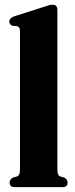

<svg xmlns="http://www.w3.org/2000/svg" viewBox="-20 -768 308 788"><path d="M215.5 -727V-73.5Q215.5 -59 218.5 -52.5Q221.5 -46 228.5 -43.5L244.5 -39Q257.5 -31 257.5 -19Q257.5 0 237 0H40Q19.5 0 19.5 -19Q19.5 -31 32.5 -39L49 -43.5Q56 -46 59 -52.5Q62 -59 62 -73V-638.5Q62 -649.5 59 -654Q56 -658.5 49.5 -661L30.5 -662Q18 -668 18 -679.5Q18 -693 37 -700.5L160.5 -740Q174.5 -745 181.8 -746.8Q189 -748.5 196 -748.5Q215.5 -748.5 215.5 -727Z"/></svg>

Font: Fraunces 144pt S050
Style: Bold
Weight: 700
Version: Version 1.000; ttfautohint (v1.8.3)